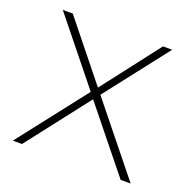

<svg xmlns="http://www.w3.org/2000/svg" viewBox="-97 -593 676 686"><g transform="rotate(20 241.5 -250.0)"><path d="M67 -500 242 -282 410 -500H445L259 -261L469 0H431L240 -237L56 0H21L223 -259L29 -500Z"/></g></svg>

Font: Work Sans ExtraLight
Style: Regular
Weight: 200
Designer: Wei Huang
Foundry: Wei Huang
Version: Version 2.010; ttfautohint (v1.8.3)